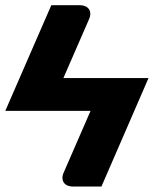

<svg xmlns="http://www.w3.org/2000/svg" viewBox="-24 -538 580 724"><path d="M358.5 165.5H252Q240 165.5 231 161.8Q222 158 217 151Q212 144 211.5 134.2Q211 124.5 216.5 112L317.5 -120H-4L169.5 -518.5H276Q288 -518.5 297 -514.8Q306 -511 311 -504Q316 -497 316.5 -487.2Q317 -477.5 311.5 -465L215 -243.5H536Z"/></svg>

Font: Lato 2
Style: Regular
Weight: 900
Designer: Lukasz Dziedzic with Adam Twardoch and Botio Nikoltchev
Foundry: tyPoland Lukasz Dziedzic
Version: Version 2.015; 2015-08-06; http://www.latofonts.com/